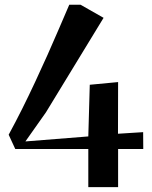

<svg xmlns="http://www.w3.org/2000/svg" viewBox="-20 -766 624 786"><path d="M341.5 0V-156H42.5L15.5 -214.5Q43.5 -266 70.8 -320.5Q98 -375 124 -430.8Q150 -486.5 174.5 -541.2Q199 -596 221.2 -648Q243.5 -700 263.5 -746.5H310L404 -693L168 -306L84 -187L341.5 -207.5L347.5 -419L463.5 -430L463 -218.5L566 -225L566.5 -156H463.5V0Z"/></svg>

Font: Merriweather 144pt SemiBold
Style: Regular
Weight: 600
Version: Version 2.100